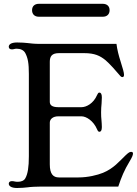

<svg xmlns="http://www.w3.org/2000/svg" viewBox="-20 -966 708 994"><path d="M25.4 -15.1C25.4 -4.9 35.2 7.3 68.4 7.3C87.4 7.3 110.4 5.4 122.1 3.9C137.2 1.5 169.9 0 191.9 0H592.3C608.9 -49.8 623 -84 650.9 -130.4C664.6 -152.8 668.5 -163.6 668.5 -171.9C668.5 -177.2 664.6 -179.7 659.2 -179.7C652.8 -179.7 647.9 -178.7 630.4 -162.1C597.7 -130.9 568.8 -94.2 513.2 -71.3C484.4 -59.6 435.5 -47.4 386.2 -47.4H285.2C255.4 -47.4 237.8 -64.9 237.8 -115.2V-331.1C237.8 -349.1 253.9 -363.8 281.7 -363.8H401.9C426.8 -363.8 463.9 -340.3 482.4 -296.9C485.8 -289.1 488.8 -283.7 494.6 -283.7C502 -283.7 507.3 -290.5 507.3 -308.1C507.3 -319.8 506.3 -331.1 505.4 -343.3C503.9 -355.5 503.4 -368.2 503.4 -384.3C503.4 -401.4 504.4 -416 505.9 -430.2C506.8 -442.9 507.3 -454.1 507.3 -461.9C507.3 -479.5 502 -486.8 494.6 -486.8C488.8 -486.8 485.8 -481 482.4 -473.6C463.9 -430.2 426.8 -411.1 401.9 -411.1H282.2C249.5 -411.1 237.8 -421.9 237.8 -439V-646C237.8 -674.8 249 -690.9 285.2 -690.9H415.5C470.7 -690.9 498 -677.2 526.4 -654.3C545.4 -638.7 585.4 -593.8 597.2 -579.1C606 -568.4 608.9 -566.9 614.3 -566.9C618.7 -566.9 622.1 -570.8 622.1 -578.1C622.1 -591.3 615.7 -610.8 604 -648.9C594.7 -677.7 586.4 -710 583 -738.8H186.5C156.2 -738.8 139.2 -741.2 122.1 -743.2C107.4 -744.6 92.3 -746.1 68.4 -746.1C35.2 -746.1 25.4 -734.4 25.4 -724.1C25.4 -715.3 31.2 -710.4 41.5 -710.4C45.9 -710.4 49.3 -710.9 52.7 -711.9C56.6 -712.9 60.5 -713.9 65.4 -713.9C86.4 -713.9 102.5 -706.5 110.8 -691.4C124.5 -665.5 129.4 -638.2 129.4 -583.5V-156.7C129.4 -101.6 124 -65.4 110.8 -42.5C104 -30.3 88.9 -24.9 72.8 -24.9C64.9 -24.9 60.1 -25.4 56.2 -26.4C51.8 -27.3 47.9 -28.3 41.5 -28.3C31.2 -28.3 25.4 -22.9 25.4 -15.1ZM512.7 -879.4C533.7 -879.4 547.4 -892.1 547.4 -913.1C547.4 -935.1 532.7 -946.3 511.7 -946.3H181.6C160.6 -946.3 146 -935.1 146 -913.1C146 -892.1 159.7 -879.4 180.7 -879.4Z"/></svg>

Font: Stoke
Style: Light
Weight: 300
Designer: Nicole Fally
Foundry: Nicole Fally
Version: Version 1.001